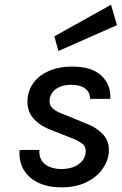

<svg xmlns="http://www.w3.org/2000/svg" viewBox="-20 -774 514 806"><path d="M237.5 12.5Q182 12.5 141.2 -6.8Q100.5 -26 79.5 -61.2Q58.5 -96.5 62.5 -144.5H145.5Q142.5 -106 168.5 -85.2Q194.5 -64.5 237.5 -64.5Q281.5 -64.5 308.8 -83.8Q336 -103 339.5 -132Q342.5 -157.5 325 -171.2Q307.5 -185 278.5 -195L192 -229.5Q142.5 -248.5 116.8 -281.2Q91 -314 96 -361.5Q100.5 -402 124.8 -431.8Q149 -461.5 189.5 -478Q230 -494.5 282.5 -494.5Q365.5 -494.5 406 -456Q446.5 -417.5 443 -359H358.5Q358 -387.5 337 -402.8Q316 -418 279.5 -418Q250.5 -418 230.8 -409.2Q211 -400.5 200.8 -386.8Q190.5 -373 188.5 -357.5Q185 -333.5 202 -318.5Q219 -303.5 246.5 -294.5L338 -257Q385.5 -239.5 413.2 -209Q441 -178.5 436.5 -132Q433 -95.5 408.5 -62.2Q384 -29 340.8 -8.2Q297.5 12.5 237.5 12.5ZM225.5 -560 208 -621.5 446 -754 471 -668.5Z"/></svg>

Font: Karla Medium
Style: Italic
Weight: 500
Italic angle: -8°
Designer: Jonathan Pinhorn
Version: Version 2.001